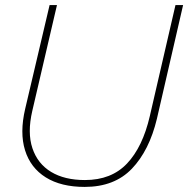

<svg xmlns="http://www.w3.org/2000/svg" viewBox="-20 -724 740 755"><path d="M313 11Q220 11 160 -26.5Q100 -64 78.5 -133Q57 -202 79 -296L175 -704H204L107 -288Q87 -202 107.5 -141Q128 -80 181 -48Q234 -16 314 -16Q418 -16 479.5 -81Q541 -146 569 -267L670 -704H700L597 -257Q567 -132 498.5 -60.5Q430 11 313 11Z"/></svg>

Font: Prodigy Sans ExtraLight
Style: Italic
Weight: 200
Italic angle: -13°
Designer: Wei Huang
Foundry: Wei Huang
Version: Version 1.003; ttfautohint (v1.8.3)